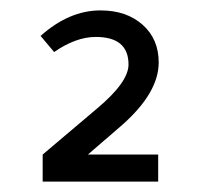

<svg xmlns="http://www.w3.org/2000/svg" viewBox="-20 -665 394 369"><path d="M62 -316V-368L166 -456Q227 -507 227 -541Q227 -594 164 -594Q126 -594 84 -565L58 -596Q113 -645 173 -645Q223 -645 254 -617.5Q285 -590 285 -545Q285 -487 215 -425L149 -368H284V-316Z"/></svg>

Font: Tajawal
Style: Regular
Weight: 400
Designer: Boutros Fonts
Foundry: Created by Boutros International 2017
Version: Version 1.700